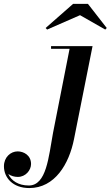

<svg xmlns="http://www.w3.org/2000/svg" viewBox="-204 -694 562 974"><path d="M202 -617 330 -544 337.5 -552 242 -674.5H167L27.5 -552L35 -544ZM265.5 -460H55V-446.5H149L65 -20C42.5 102.5 32 247 -58 247C-111 247 -147 222.5 -162 188.5C-148.5 198.5 -131 203.5 -113.5 203.5C-74 203.5 -46.5 169.5 -46.5 138C-46.5 93 -84.5 74 -114.5 74C-150 74 -184 103.5 -184 149.5C-184 207.5 -139 260 -55.5 260C74.5 260 146.5 137.5 171.5 11.5Z"/></svg>

Font: Bodoni* 16pt Medium
Style: Italic
Weight: 500
Italic angle: -13°
Version: Version 2.3